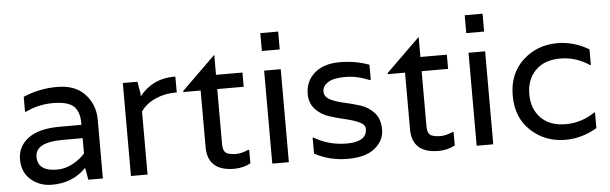

<svg xmlns="http://www.w3.org/2000/svg" viewBox="-47 -877 3334 1049"><g transform="rotate(-5 1620.0 -353.0)"><path d="M88 -482Q175 -520 274.5 -520Q374 -520 427 -462Q480 -404 480 -323V0H400L389 -64H386Q314 10 201 10Q133 10 85.5 -31Q38 -72 38 -143Q38 -214 96.5 -258Q155 -302 268 -302H389V-310Q389 -376 356.5 -405Q324 -434 244 -434Q164 -434 94 -400H88ZM389 -145V-229H280Q129 -229 129 -149.5Q129 -70 235 -70Q279 -70 320 -91.5Q361 -113 389 -145Z M915 -520H923V-433H915Q856 -433 805 -410Q754 -387 725 -346V0H634V-510H714L725 -446V-431H727Q799 -520 915 -520Z M1290 -432H1145V-130Q1145 -88 1168 -78Q1187 -70 1217 -70Q1247 -70 1283 -86H1290V-12Q1248 10 1200 10Q1054 10 1054 -122V-432H959V-438L1145 -620V-510H1290Z M1409 0V-510H1500V0ZM1504 -716V-618H1406V-716Z M1641 -35V-122H1646Q1727 -74 1824 -74Q1935 -74 1935 -145Q1935 -168 1904 -182.5Q1873 -197 1829 -207Q1785 -217 1741 -231Q1697 -245 1666 -278Q1635 -311 1635 -362Q1635 -432 1685.5 -476Q1736 -520 1823 -520Q1910 -520 1985 -492V-409H1978Q1911 -437 1847 -437Q1783 -437 1752.5 -417.5Q1722 -398 1722 -368.5Q1722 -339 1753 -323Q1784 -307 1828.5 -297.5Q1873 -288 1917 -274Q1961 -260 1992 -226Q2023 -192 2023 -133Q2023 -74 1972.5 -32Q1922 10 1822.5 10Q1723 10 1641 -35Z M2411 -432H2266V-130Q2266 -88 2289 -78Q2308 -70 2338 -70Q2368 -70 2404 -86H2411V-12Q2369 10 2321 10Q2175 10 2175 -122V-432H2080V-438L2266 -620V-510H2411Z M2530 0V-510H2621V0ZM2625 -716V-618H2527V-716Z M3186 -385Q3112 -435 3025.5 -435Q2939 -435 2890 -385.5Q2841 -336 2841 -255Q2841 -174 2890 -124.5Q2939 -75 3025.5 -75Q3112 -75 3186 -125H3190V-39Q3107 10 3017 10Q2906 10 2828 -62Q2750 -134 2750 -255Q2750 -376 2828 -448Q2906 -520 3017 -520Q3107 -520 3190 -471V-385Z"/></g></svg>

Font: Varela
Style: Regular
Weight: 400
Designer: Joe Prince
Foundry: Joe Prince
Version: Version 1.000